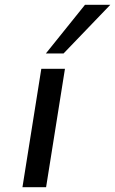

<svg xmlns="http://www.w3.org/2000/svg" viewBox="-20 -784 482 804"><path d="M74 0 153 -496H252L173 0ZM172 -560 336 -764H442L246 -560Z"/></svg>

Font: Nunito Sans 7pt Expanded
Style: Italic
Weight: 400
Width: 7
Italic angle: -9°
Designer: Vernon Adams
Foundry: Vernon Adams
Version: Version 3.101;gftools[0.9.27]